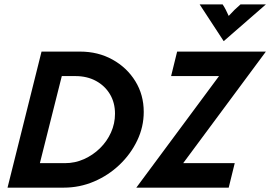

<svg xmlns="http://www.w3.org/2000/svg" viewBox="-20 -862 1241 882"><path d="M14.6 0 170.8 -625H347.9Q430.6 -625 496.9 -588.2Q563.2 -551.4 601.7 -488.9Q640.3 -426.4 640.3 -347.9Q640.3 -279.2 610.4 -216.7Q580.6 -154.2 529.2 -105.2Q477.8 -56.2 411.8 -28.1Q345.8 0 272.9 0ZM163.2 -112.5H278.5Q324.3 -112.5 365.6 -130.9Q406.9 -149.3 439.2 -180.9Q471.5 -212.5 489.9 -253.5Q508.3 -294.4 508.3 -339.6Q508.3 -390.3 485.1 -429.2Q461.8 -468.1 420.8 -490.3Q379.9 -512.5 326.4 -512.5H263.9ZM606.2 0 986.1 -512.5H766L793.7 -625H1201.4L821.5 -112.5H1058.3L1030.6 0ZM1007.6 -672.9 897.2 -841.7H1002.8Q1011.1 -829.2 1017.4 -816.7Q1023.6 -804.2 1030.6 -788.9Q1044.4 -804.2 1057.3 -816.7Q1070.1 -829.2 1084.7 -841.7H1201.4Z"/></svg>

Font: Afacad
Style: Bold Italic
Weight: 700
Italic angle: -14°
Designer: Kristian Moeller
Foundry: Dicotype
Version: Version 1.000; ttfautohint (v1.8.4.7-5d5b)